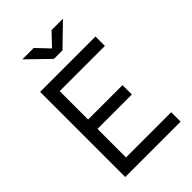

<svg xmlns="http://www.w3.org/2000/svg" viewBox="-260 -1002 1106 1106"><g transform="rotate(-45 293.0 -449.0)"><path d="M82 0H533.2V-76.7H165V-309.1H445.3V-385.3H165V-616.7H533.2V-693.4H82ZM272.9 -771.5H342.3L473.1 -898.4H380.4L307.6 -821.8L234.9 -898.4H142.1Z"/></g></svg>

Font: Cascadia Code SemiLight
Style: Regular
Weight: 350
Monospace: yes
Designer: Aaron Bell
Foundry: Saja Typeworks
Version: Version 2404.023